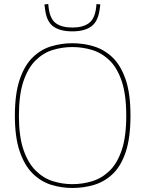

<svg xmlns="http://www.w3.org/2000/svg" viewBox="-20 -925 722 955"><path d="M340 10Q285 10 234 -6Q183 -22 142.5 -62Q102 -102 78 -172Q54 -242 54 -349Q54 -459 78 -529.5Q102 -600 142.5 -639.5Q183 -679 234 -694.5Q285 -710 340 -710Q394 -710 446 -694.5Q498 -679 539 -640Q580 -601 604.5 -531Q629 -461 629 -351Q629 -240 605.5 -169.5Q582 -99 541 -60Q500 -21 448 -5.5Q396 10 340 10ZM340 -9Q390 -9 438 -23.5Q486 -38 524.5 -75Q563 -112 585.5 -178.5Q608 -245 608 -349Q608 -454 585.5 -521Q563 -588 524.5 -625Q486 -662 438 -676.5Q390 -691 340 -691Q290 -691 242.5 -676.5Q195 -662 157 -624.5Q119 -587 96.5 -520.5Q74 -454 74 -349Q74 -247 96.5 -181Q119 -115 157 -77Q195 -39 242.5 -24Q290 -9 340 -9ZM340 -769Q279 -769 245 -793.5Q211 -818 204 -881Q202 -892 201 -903L220 -905Q221 -900 221 -895Q221 -890 222 -886Q229 -830 258.5 -809Q288 -788 340 -788Q391 -788 421 -809Q451 -830 458 -886Q458 -891 459 -895.5Q460 -900 460 -905L479 -903Q478 -897 477.5 -891.5Q477 -886 476 -880Q468 -818 434 -793.5Q400 -769 340 -769Z"/></svg>

Font: Georama Thin
Style: Regular
Weight: 100
Designer: Jean-Baptiste Levee
Foundry: Production Type
Version: Version 1.000